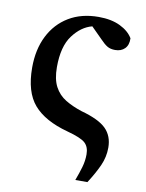

<svg xmlns="http://www.w3.org/2000/svg" viewBox="-80 -551 621 814"><g transform="rotate(10 230.0 -144.0)"><path d="M301 205Q313 173 321 145.5Q329 118 329 90Q329 58 310.5 41Q292 24 232 8Q132 -19 85 -73.5Q38 -128 38 -233Q38 -311 67.5 -369.5Q97 -428 151 -460.5Q205 -493 279 -493Q334 -493 372 -474.5Q410 -456 427 -427Q428 -398 412.5 -382.5Q397 -367 371 -367Q351 -367 337.5 -375Q324 -383 307 -401L259 -449Q212 -437 176.5 -389.5Q141 -342 141 -253Q141 -201 158 -169Q175 -137 205.5 -118.5Q236 -100 276 -87Q353 -66 384 -35Q415 -4 415 46Q415 86 398.5 123Q382 160 353 205Z"/></g></svg>

Font: Source Serif Pro Semibold
Style: Regular
Weight: 600
Designer: Frank Grießhammer
Foundry: Adobe Systems Incorporated
Version: Version 3.000;hotconv 1.0.109;makeotfexe 2.5.65596